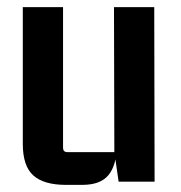

<svg xmlns="http://www.w3.org/2000/svg" viewBox="-20 -510 507 539"><path d="M211 9H165Q103 9 73.5 -17.5Q44 -44 44 -106V-490H157V-95Q157 -83 169 -83H301L300 -490H413L414 0H313L301 -83L307 -96Q307 -46 284.5 -18.5Q262 9 211 9Z"/></svg>

Font: Gemunu Libre ExtraLight
Style: Bold
Weight: 700
Version: Version 1.100